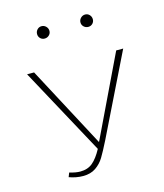

<svg xmlns="http://www.w3.org/2000/svg" viewBox="-100 -712 677 795"><g transform="rotate(-15 239.0 -315.0)"><path d="M126 -610Q126 -621 133.5 -629Q141 -637 152 -637Q163 -637 171 -629Q179 -621 179 -610Q179 -599 171 -591.5Q163 -584 152 -584Q141 -584 133.5 -591.5Q126 -599 126 -610ZM312 -610Q312 -621 320 -629Q328 -637 339 -637Q350 -637 357.5 -629Q365 -621 365 -610Q365 -599 357.5 -591.5Q350 -584 339 -584Q328 -584 320 -591.5Q312 -599 312 -610ZM455 -460 285 -113Q263 -69 249 -46Q235 -23 213 -8Q191 7 159 7Q129 7 99 -4L106 -22Q133 -14 152 -14Q184 -14 205 -31.5Q226 -49 246 -86L43 -460H73L258 -112L263 -122L425 -460Z"/></g></svg>

Font: Ysabeau SC Extralight
Style: Regular
Weight: 200
Designer: Christian Thalmann (Catharsis Fonts)
Version: Version 0.003